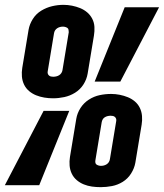

<svg xmlns="http://www.w3.org/2000/svg" viewBox="-34 -765 677 793"><path d="M185 -359Q167 -359 149 -362Q131 -365 115 -371.5Q99 -378 86 -389Q73 -400 65.5 -415.5Q58 -431 56.5 -449Q55 -467 58 -485L84 -642Q88 -665 101.5 -686.5Q115 -708 136.5 -721Q158 -734 181.5 -739.5Q205 -745 228 -745Q246 -745 263.5 -741.5Q281 -738 297 -731.5Q313 -725 326 -714Q339 -703 347 -687.5Q355 -672 356 -654Q357 -636 354 -618L328 -461Q324 -437 310.5 -416Q297 -395 276 -382Q255 -369 231.5 -364Q208 -359 185 -359ZM357 -428 481 -735H623L463 -428ZM186 -448Q192 -448 198.5 -449.5Q205 -451 210.5 -454.5Q216 -458 219.5 -463.5Q223 -469 224 -475L250 -632Q250 -637 249 -642Q248 -647 244.5 -649.5Q241 -652 236 -653.5Q231 -655 226 -655Q226 -655 226 -655Q226 -655 226 -655Q220 -655 214 -653.5Q208 -652 202.5 -648.5Q197 -645 193.5 -639.5Q190 -634 189 -627L163 -470Q162 -465 163.5 -460.5Q165 -456 168.5 -453Q172 -450 176.5 -449Q181 -448 186 -448ZM382 8Q363 8 345.5 5.5Q328 3 312 -3.5Q296 -10 283 -21Q270 -32 262.5 -47.5Q255 -63 253.5 -81Q252 -99 255 -117L281 -274Q285 -298 298.5 -319Q312 -340 333 -353.5Q354 -367 377.5 -372Q401 -377 425 -377Q443 -377 460.5 -373.5Q478 -370 494 -363.5Q510 -357 523 -346Q536 -335 543.5 -319.5Q551 -304 552.5 -286Q554 -268 551 -250L525 -93Q521 -70 507.5 -48.5Q494 -27 473 -14Q452 -1 428.5 3.5Q405 8 382 8ZM-14 0 146 -307H252L128 0ZM383 -80Q389 -80 395 -81.5Q401 -83 406.5 -86.5Q412 -90 415.5 -95.5Q419 -101 420 -108L446 -265Q447 -270 445.5 -274.5Q444 -279 440.5 -282Q437 -285 432.5 -286Q428 -287 423 -287Q417 -287 410.5 -285.5Q404 -284 398.5 -280.5Q393 -277 390 -271.5Q387 -266 386 -260L360 -103Q359 -98 360 -93Q361 -88 364.5 -85.5Q368 -83 373 -81.5Q378 -80 383 -80Z"/></svg>

Font: Iosevka Curly Slab XBdEx
Style: Italic
Weight: 800
Width: 7
Italic angle: -9°
Monospace: yes
Designer: Belleve Invis
Foundry: Belleve Invis
Version: Version 11.1.0; ttfautohint (v1.8.3)